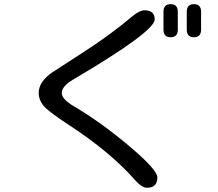

<svg xmlns="http://www.w3.org/2000/svg" viewBox="-20 -847 1040 918"><path d="M873 -791Q873 -827.1 907.2 -827.1Q941.4 -827.1 941.4 -791V-705.1Q941.4 -668.9 907.2 -668.9Q873 -668.9 873 -705.1ZM761.7 -791Q761.7 -827.1 795.9 -827.1Q830.1 -827.1 830.1 -791V-705.1Q830.1 -668.9 795.9 -668.9Q761.7 -668.9 761.7 -705.1ZM670.9 -797.9Q719.7 -797.9 719.7 -753.9Q719.7 -725.6 623.5 -654.3Q527.3 -583 330.1 -466.8Q275.4 -434.6 275.4 -402.3Q275.4 -373 332 -339.8Q463.9 -261.7 598.1 -148.4Q732.4 -35.2 732.4 1Q732.4 50.8 682.6 50.8Q659.2 50.8 628.9 17.6Q510.7 -118.2 308.6 -250Q207 -316.4 186 -343.8Q165 -371.1 165 -402.3Q165 -457 231.4 -502L370.1 -591.8Q505.9 -678.7 613.3 -769.5Q647.5 -797.9 670.9 -797.9Z"/></svg>

Font: MotoyaLMaru
Style: W3 mono
Weight: 400
Version: Version 1.01